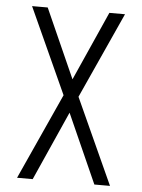

<svg xmlns="http://www.w3.org/2000/svg" viewBox="-53 -777 605 819"><g transform="rotate(5 250.0 -367.5)"><path d="M51 0 218 -368 51 -735H118L250 -439L382 -735H449L282 -367L449 0H382L250 -296L118 0Z"/></g></svg>

Font: Iosevka Term Light
Style: Regular
Weight: 300
Monospace: yes
Designer: Belleve Invis
Foundry: Belleve Invis
Version: Version 9.0.1; ttfautohint (v1.8.3)